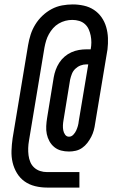

<svg xmlns="http://www.w3.org/2000/svg" viewBox="-20 -774 540 868"><path d="M193 74Q165 74 138.5 67.5Q112 61 91 46Q70 31 56.5 8.5Q43 -14 37 -39.5Q31 -65 32 -93Q33 -121 37 -149L107 -570Q111 -594 118.5 -617.5Q126 -641 139.5 -663Q153 -685 172 -703Q191 -721 213.5 -733Q236 -745 260.5 -749.5Q285 -754 309 -754Q334 -754 359 -748.5Q384 -743 404.5 -729.5Q425 -716 439 -696Q453 -676 460 -652Q467 -628 468 -602.5Q469 -577 466 -551L410 -215Q408 -200 404 -185Q400 -170 392.5 -155.5Q385 -141 375 -128Q365 -115 351.5 -105.5Q338 -96 322.5 -92.5Q307 -89 292 -89Q273 -89 256 -93.5Q239 -98 225.5 -109Q212 -120 203.5 -135.5Q195 -151 191.5 -168Q188 -185 189 -204Q190 -223 193 -241L223 -425Q226 -442 232 -458.5Q238 -475 248 -490.5Q258 -506 272 -518Q286 -530 302.5 -537.5Q319 -545 336.5 -548Q354 -551 371 -551H390Q393 -567 393 -582.5Q393 -598 390 -613Q387 -628 381 -641.5Q375 -655 364 -665Q353 -675 338 -679.5Q323 -684 307 -684Q307 -684 307 -684Q307 -684 307 -684Q291 -684 275.5 -680Q260 -676 245.5 -667.5Q231 -659 220 -646.5Q209 -634 201 -619.5Q193 -605 188.5 -590Q184 -575 181 -559L111 -138Q108 -121 107.5 -104.5Q107 -88 109 -72Q111 -56 117 -41.5Q123 -27 134.5 -16.5Q146 -6 161 -1Q176 4 193 4H339V74ZM292 -156Q303 -156 311.5 -165Q320 -174 324.5 -184Q329 -194 332 -204.5Q335 -215 336 -226L379 -483H371Q357 -483 344 -478Q331 -473 320.5 -463Q310 -453 305 -440Q300 -427 297 -414L267 -230Q265 -219 264.5 -207.5Q264 -196 266 -185Q268 -174 274.5 -165Q281 -156 292 -156Z"/></svg>

Font: Iosevka Curly Slab Oblique
Style: Regular
Weight: 400
Italic angle: -9°
Monospace: yes
Designer: Belleve Invis
Foundry: Belleve Invis
Version: Version 11.1.0; ttfautohint (v1.8.3)